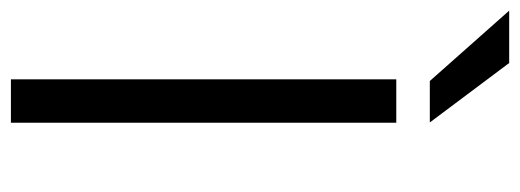

<svg xmlns="http://www.w3.org/2000/svg" viewBox="-341 -633 954 352"><g transform="rotate(90 136.0 -457.0)"><path d="M185 0H105.5V-706.5H185ZM184.5 -768H108.5L-20.5 -913.5H75.5Z"/></g></svg>

Font: Acari Sans
Style: Regular
Weight: 400
Designer: Alfredo Marco Pradil and Stefan Peev (font) & Cristiano Sobral (main changes)
Foundry: Alfredo Marco Pradil and Stefan Peev (font) & Cristiano Sobral (main changes)
Version: Version 1.063; ttfautohint (v1.8.3)